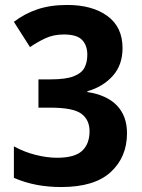

<svg xmlns="http://www.w3.org/2000/svg" viewBox="-20 -744 571 774"><path d="M474 -550Q474 -482 434.5 -438Q395 -394 332 -376V-373Q411 -361 451.5 -318.5Q492 -276 492 -207Q492 -111 426.5 -50.5Q361 10 227 10Q174 10 127 1Q80 -8 36 -27V-154Q78 -131 124 -119.5Q170 -108 210 -108Q281 -108 311 -136Q341 -164 341 -215Q341 -261 308 -285.5Q275 -310 183 -310H135V-424H184Q245 -424 277 -436.5Q309 -449 320.5 -471Q332 -493 332 -523Q332 -561 311 -583Q290 -605 237 -605Q195 -605 161.5 -589Q128 -573 101 -554L36 -656Q79 -689 131 -706.5Q183 -724 251 -724Q352 -724 413 -679.5Q474 -635 474 -550Z"/></svg>

Font: Noto Sans Gujarati UI SemiCondensed
Style: Bold
Weight: 700
Width: 4
Designer: Jelle Bosma - Monotype Design Team, Universal Thirst
Foundry: Monotype Imaging Inc.
Version: Version 2.106; ttfautohint (v1.8.4.7-5d5b)